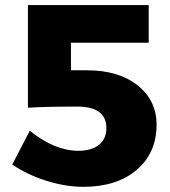

<svg xmlns="http://www.w3.org/2000/svg" viewBox="-20 -721 665 749"><path d="M319.8 -446.8Q442.9 -446.8 516.8 -387.9Q590.8 -329.1 590.8 -234.9Q590.8 -124.5 513.2 -58.3Q435.5 7.8 305.2 7.8Q235.4 7.8 160.6 -15.9Q85.9 -39.6 27.8 -79.1L96.2 -210.9Q193.4 -132.8 285.2 -132.8Q337.4 -132.8 366.2 -156.2Q395 -179.7 395 -221.2Q395 -305.2 280.8 -305.2Q154.8 -305.2 88.9 -300.8V-701.2H560.1V-554.2H256.8V-446.8Z"/></svg>

Font: Montserrat-Arabic
Style: Bold
Weight: 700
Designer: Mohamed Gaber
Foundry: Kief Type Foundry
Version: Version 5.008;PS 005.008;hotconv 1.0.88;makeotf.lib2.5.64775